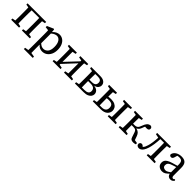

<svg xmlns="http://www.w3.org/2000/svg" viewBox="410 -2089 3930 3930"><g transform="rotate(45 2375.0 -124.0)"><path d="M44 0V-36L114 -49Q115 -87 115.5 -131.5Q116 -176 116 -210V-265Q116 -299 115.5 -344Q115 -389 114 -426L44 -439V-475H582V-439L512 -425Q511 -388 510.5 -343.5Q510 -299 510 -265V-210Q510 -176 510.5 -132Q511 -88 512 -50L582 -36V0H354V-36L424 -49Q425 -87 425.5 -131.5Q426 -176 426 -210V-265Q426 -300 425.5 -347Q425 -394 424 -432H203Q202 -394 201.5 -347Q201 -300 201 -265V-210Q201 -176 201.5 -132Q202 -88 203 -50L272 -36V0Z M651 240V204L731 190Q732 149 732.5 108.5Q733 68 733 28V-258Q733 -299 732.5 -326Q732 -353 730 -383L651 -392V-427L791 -488L806 -478L812 -413Q883 -488 963 -488Q1017 -488 1060 -458Q1103 -428 1128.5 -372.5Q1154 -317 1154 -239Q1154 -162 1127 -105.5Q1100 -49 1053.5 -18Q1007 13 948 13Q914 13 880.5 -1Q847 -15 815 -52V27Q815 67 815.5 107.5Q816 148 817 189L908 204V240ZM939 -431Q916 -431 886 -419.5Q856 -408 818 -376V-95Q846 -68 873 -56Q900 -44 928 -44Q984 -44 1024 -89Q1064 -134 1064 -231Q1064 -327 1029 -379Q994 -431 939 -431Z M1572 -439V-475H1800V-439L1730 -425Q1729 -388 1728.5 -343.5Q1728 -299 1728 -265V-210Q1728 -176 1728.5 -131.5Q1729 -87 1730 -50L1800 -36V0H1572V-36L1648 -51V-343L1539 -227L1396 -73V-51L1471 -36V0H1243V-36L1313 -50Q1314 -87 1314.5 -131.5Q1315 -176 1315 -210V-265Q1315 -299 1314.5 -344Q1314 -389 1313 -426L1243 -439V-475H1471V-439L1396 -424V-133L1648 -401V-424Z M2044 -210Q2044 -174 2044.5 -127.5Q2045 -81 2046 -43H2120Q2241 -43 2241 -129Q2241 -176 2211 -201Q2181 -226 2114 -226H2044ZM1888 0V-36L1958 -49Q1959 -87 1959.5 -131.5Q1960 -176 1960 -210V-265Q1960 -299 1959.5 -344Q1959 -389 1958 -426L1888 -439V-475H2148Q2225 -475 2265.5 -442Q2306 -409 2306 -359Q2306 -322 2281.5 -290.5Q2257 -259 2198 -247Q2268 -237 2298.5 -204.5Q2329 -172 2329 -128Q2329 -97 2310 -67.5Q2291 -38 2249 -19Q2207 0 2137 0ZM2126 -432H2046Q2045 -397 2044.5 -351.5Q2044 -306 2044 -265H2112Q2170 -265 2196 -286.5Q2222 -308 2222 -352Q2222 -394 2197.5 -413Q2173 -432 2126 -432Z M2562 -210Q2562 -174 2562.5 -127Q2563 -80 2564 -42H2622Q2680 -42 2711.5 -68Q2743 -94 2743 -146Q2743 -201 2715 -226Q2687 -251 2620 -251Q2607 -251 2592 -250Q2577 -249 2562 -247ZM2405 -439V-475H2633V-439L2564 -425Q2563 -395 2562.5 -360Q2562 -325 2562 -293Q2582 -295 2602.5 -296.5Q2623 -298 2642 -298Q2706 -298 2747.5 -278Q2789 -258 2809.5 -224.5Q2830 -191 2830 -151Q2830 -89 2781.5 -44.5Q2733 0 2635 0H2405V-36L2475 -49Q2476 -87 2476.5 -131.5Q2477 -176 2477 -210V-265Q2477 -299 2476.5 -344Q2476 -389 2475 -426ZM2838 -439V-475H3067V-439L2997 -425Q2996 -388 2995.5 -343.5Q2995 -299 2995 -265V-210Q2995 -176 2995.5 -132Q2996 -88 2997 -50L3067 -36V0H2838V-36L2908 -49Q2909 -87 2909.5 -131.5Q2910 -176 2910 -210V-265Q2910 -299 2909.5 -344Q2909 -389 2908 -426Z M3493 -52 3458 -156Q3447 -191 3426 -204.5Q3405 -218 3367 -218H3312Q3312 -178 3312.5 -132.5Q3313 -87 3314 -50L3383 -36V0H3155V-36L3225 -49Q3226 -87 3226.5 -131.5Q3227 -176 3227 -210V-265Q3227 -299 3226.5 -344Q3226 -389 3225 -426L3155 -439V-475H3383V-439L3314 -425Q3313 -388 3312.5 -342Q3312 -296 3312 -260H3363Q3398 -260 3424 -279Q3450 -298 3469 -356Q3492 -422 3520.5 -453Q3549 -484 3597 -488Q3640 -477 3640 -437Q3640 -415 3625 -401.5Q3610 -388 3577 -388Q3563 -388 3552 -389Q3541 -390 3530 -391Q3525 -381 3519.5 -368.5Q3514 -356 3509 -340Q3496 -300 3476.5 -276Q3457 -252 3428 -239Q3475 -229 3503 -203.5Q3531 -178 3547 -131L3576 -48L3650 -36V0Q3635 4 3618 7.5Q3601 11 3587 11Q3547 11 3526 -1.5Q3505 -14 3493 -52Z M3747 13Q3723 13 3701.5 -3Q3680 -19 3680 -53Q3688 -74 3699.5 -84.5Q3711 -95 3732 -95Q3748 -95 3761.5 -86Q3775 -77 3788 -63Q3808 -83 3820 -107Q3832 -131 3843 -169Q3857 -213 3866.5 -279Q3876 -345 3880 -421L3795 -439V-475H4195V-439L4125 -425Q4124 -388 4123.5 -343.5Q4123 -299 4123 -265V-210Q4123 -176 4123.5 -132Q4124 -88 4125 -50L4195 -36V0H3967V-36L4037 -49Q4038 -87 4038.5 -131.5Q4039 -176 4039 -210V-265Q4039 -300 4038.5 -347Q4038 -394 4037 -432H3931Q3927 -349 3916 -274.5Q3905 -200 3888 -144Q3868 -82 3844.5 -47.5Q3821 -13 3796 0Q3771 13 3747 13Z M4657 10Q4621 10 4597 -11Q4573 -32 4567 -67Q4526 -27 4495 -7Q4464 13 4420 13Q4365 13 4325.5 -18.5Q4286 -50 4286 -112Q4286 -141 4298.5 -167Q4311 -193 4347 -216.5Q4383 -240 4452 -260Q4481 -268 4509 -276.5Q4537 -285 4565 -293V-321Q4565 -394 4543 -418Q4521 -442 4471 -442Q4460 -442 4446.5 -441Q4433 -440 4417 -436L4398 -371Q4384 -323 4346 -323Q4304 -323 4299 -364Q4313 -421 4365.5 -454.5Q4418 -488 4494 -488Q4573 -488 4611 -448.5Q4649 -409 4649 -314V-101Q4649 -69 4659 -55.5Q4669 -42 4685 -42Q4698 -42 4707 -48Q4716 -54 4724 -64L4744 -42Q4726 -13 4704.5 -1.5Q4683 10 4657 10ZM4375 -126Q4375 -87 4398 -70Q4421 -53 4455 -53Q4470 -53 4483.5 -57Q4497 -61 4516 -72.5Q4535 -84 4565 -106V-256Q4542 -249 4519.5 -241.5Q4497 -234 4474 -226Q4429 -212 4408 -194.5Q4387 -177 4381 -159.5Q4375 -142 4375 -126Z"/></g></svg>

Font: Source Serif 4
Style: Regular
Weight: 400
Designer: Frank Grießhammer
Foundry: Adobe
Version: Version 4.005;hotconv 1.1.0;makeotfexe 2.6.0